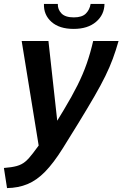

<svg xmlns="http://www.w3.org/2000/svg" viewBox="-64 -734 627 983"><path d="M-44 126Q-4 123 21.5 116Q47 109 65.5 93.5Q84 78 105 50L134 11L47 -524H184L229 -116L263 -172Q304 -240 332.5 -297Q361 -354 380 -408.5Q399 -463 413 -524H543Q529 -475 513.5 -433Q498 -391 475.5 -345Q453 -299 419.5 -241Q386 -183 337 -103L257 26Q210 101 167 145Q124 189 77 208.5Q30 228 -28 229ZM313 -586Q240 -586 199.5 -622Q159 -658 161 -714H232Q231 -686 250.5 -665.5Q270 -645 314 -645Q356 -645 375.5 -664.5Q395 -684 400 -714H471Q470 -658 427.5 -622Q385 -586 313 -586Z"/></svg>

Font: Raleway
Style: Bold Italic
Weight: 700
Italic angle: -12°
Designer: Matt McInerney, Pablo Impallari, Rodrigo Fuenzalida
Foundry: Matt McInerney, Pablo Impallari, Rodrigo Fuenzalida
Version: Version 4.101;RELEASE